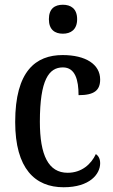

<svg xmlns="http://www.w3.org/2000/svg" viewBox="-20 -779 476 809"><path d="M245 -637C278 -637 305 -654 305 -698C305 -743 278 -759 245 -759C211 -759 186 -743 186 -698C186 -654 211 -637 245 -637ZM248 10C359 10 402 -46 402 -91C402 -110 395 -122 384 -130C364 -87 324 -51 265 -51C184 -51 148 -125 148 -266C148 -443 186 -495 245 -495C297 -495 311 -442 311 -378C378 -378 402 -399 402 -444C402 -508 341 -547 244 -547C131 -547 44 -480 44 -265C44 -68 128 10 248 10Z"/></svg>

Font: Noto Serif Condensed Medium
Style: Regular
Weight: 500
Width: 3
Designer: Monotype Design Team
Foundry: Monotype Imaging Inc.
Version: Version 2.015